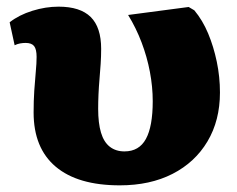

<svg xmlns="http://www.w3.org/2000/svg" viewBox="-20 -544 712 577"><path d="M340 13Q214 13 147.5 -43Q81 -99 81 -206Q81 -241 83 -271.5Q85 -302 87.5 -328Q90 -354 90 -373Q90 -396 82.5 -405.5Q75 -415 57 -415Q49 -415 40.5 -413.5Q32 -412 24 -408L9 -477Q37 -499 77 -511.5Q117 -524 156 -524Q221 -524 252.5 -493Q284 -462 284 -397Q284 -375 282.5 -352Q281 -329 279 -306Q277 -283 276 -260.5Q275 -238 275 -217Q275 -174 283.5 -145.5Q292 -117 310 -103Q328 -89 354 -89Q398 -89 418.5 -126.5Q439 -164 439 -240Q439 -283 430.5 -328Q422 -373 405.5 -416.5Q389 -460 365 -499L547 -523L564 -513Q589 -483 605.5 -443.5Q622 -404 631.5 -358.5Q641 -313 641 -266Q641 -182 603.5 -119Q566 -56 498.5 -21.5Q431 13 340 13Z"/></svg>

Font: Literata ExtraBold
Style: Regular
Weight: 800
Designer: Latin by Veronika Burian and Jose Scaglione. Greek by Irene Vlachou. Cyrillic by Vera Evstafieva.
Foundry: TypeTogether
Version: Version 3.103;gftools[0.9.29]